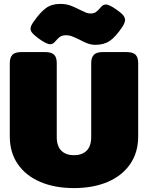

<svg xmlns="http://www.w3.org/2000/svg" viewBox="-20 -946 756 981"><path d="M385 -744Q360 -756 346.5 -761Q333 -766 318 -766Q300 -766 288.5 -759Q277 -752 261 -733Q251 -720 236 -720Q217 -720 175 -751Q154 -767 145 -777.5Q136 -788 136 -799Q136 -813 151 -834Q185 -883 214.5 -904.5Q244 -926 287 -926Q317 -926 339 -918Q361 -910 388 -896Q408 -886 419.5 -881.5Q431 -877 443 -877Q459 -877 469.5 -884Q480 -891 496 -910Q506 -923 521 -923Q540 -923 582 -892Q602 -878 610.5 -866.5Q619 -855 619 -843Q619 -830 604 -807Q571 -758 541.5 -737.5Q512 -717 468 -717Q447 -717 429 -723.5Q411 -730 385 -744ZM30 -249V-623Q30 -652 43.5 -666Q57 -680 90 -680H209Q243 -680 256.5 -666.5Q270 -653 270 -623V-246Q270 -199 293.5 -176Q317 -153 358 -153Q399 -153 422.5 -176Q446 -199 446 -246V-623Q446 -652 459.5 -666Q473 -680 506 -680H625Q659 -680 672.5 -666.5Q686 -653 686 -623V-249Q686 -167 645 -107.5Q604 -48 530 -16.5Q456 15 358 15Q260 15 186 -16.5Q112 -48 71 -107.5Q30 -167 30 -249Z"/></svg>

Font: Mitr
Style: Bold
Weight: 700
Designer: Thanarat Vachiruckul
Foundry: Cadson Demak
Version: Version 1.002